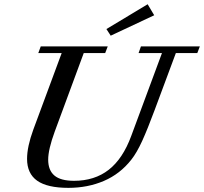

<svg xmlns="http://www.w3.org/2000/svg" viewBox="-20 -885 976 918"><path d="M509.3 -714.4 488.8 -746.1 686 -864.7 717.3 -812ZM307.1 13.2Q206.1 13.2 157.7 -21Q109.4 -55.2 109.4 -125.5Q109.4 -183.6 139.2 -265.1L274.9 -631.3H163.1L174.8 -663.1H495.1L482.9 -631.3H380.4L241.7 -255.9Q210.4 -170.4 210.4 -121.6Q210.4 -70.8 240.2 -45.7Q270 -20.5 334 -20.5Q432.1 -20.5 499.8 -73.2Q567.4 -126 607.4 -234.9L754.4 -631.3H642.6L653.8 -663.1H935.5L923.3 -631.3H820.8L719.2 -358.4Q685.5 -267.6 659.7 -210.9Q633.8 -154.3 607.9 -121.6Q554.2 -53.2 476.8 -20Q399.4 13.2 307.1 13.2Z"/></svg>

Font: Elstob 10pt Medium
Style: Italic
Weight: 500
Italic angle: -20°
Designer: Peter S. Baker
Version: Version 1.015